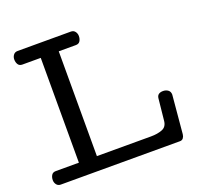

<svg xmlns="http://www.w3.org/2000/svg" viewBox="-142 -991 1180 1145"><g transform="rotate(-20 448.5 -418.5)"><path d="M458 -795.9Q458 -777.8 449.7 -764.4Q441.4 -751 422.9 -751H314V-85.9H657.7Q699.2 -85.9 729.2 -97.7Q759.3 -109.4 762.7 -147.9L776.9 -285.2Q778.8 -301.3 789.3 -308.6Q799.8 -315.9 816.9 -315.9Q835 -315.9 848.4 -306.2Q861.8 -296.4 861.8 -276.9L839.8 -33.2Q838.4 -19.5 831.1 -9.8Q823.7 0 810.1 0H53.7Q36.6 0 27.1 -12.5Q17.6 -24.9 17.6 -41Q17.6 -59.1 25.9 -72.5Q34.2 -85.9 52.7 -85.9H199.7V-751H83Q64.5 -751 56.2 -764.4Q47.9 -777.8 47.9 -795.9Q47.9 -812 57.4 -824.5Q66.9 -836.9 84 -836.9H421.9Q439 -836.9 448.5 -824.5Q458 -812 458 -795.9Z"/></g></svg>

Font: Cutive
Style: Regular
Weight: 400
Designer: Vernon Adams
Version: Version 1.002